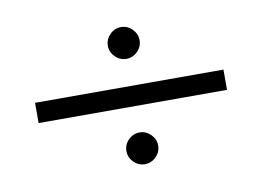

<svg xmlns="http://www.w3.org/2000/svg" viewBox="-53 -515 765 560"><g transform="rotate(-10 329.0 -235.0)"><path d="M368 -112Q382 -98 382 -79Q382 -60 368 -46Q354 -32 335 -32Q316 -32 302 -46Q288 -60 288 -79Q288 -98 302 -112Q316 -126 335 -126Q354 -126 368 -112ZM368 -424Q382 -410 382 -391Q382 -372 368 -358Q354 -344 335 -344Q316 -344 302 -358Q288 -372 288 -391Q288 -410 302 -424Q316 -438 335 -438Q354 -438 368 -424ZM50 -204V-264H608V-204Z"/></g></svg>

Font: HansKendrickRegular
Style: Regular
Weight: 400
Designer: Alfredo Marco Pradil
Foundry: Hanken Studio
Version: Version 1.000;PS 001.001;hotconv 1.0.56